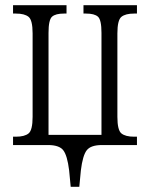

<svg xmlns="http://www.w3.org/2000/svg" viewBox="-20 -556 575 736"><path d="M251 160 245 97Q238 40 222.5 20Q207 0 164 0H30V-32H41Q74 -32 89.5 -44.5Q105 -57 105 -108V-428Q105 -479 89.5 -491.5Q74 -504 41 -504H30V-536H235V-504H225Q193 -504 179.5 -492Q166 -480 166 -430V-39H369V-430Q369 -480 355.5 -492Q342 -504 310 -504H300V-536H505V-504H494Q461 -504 445.5 -491.5Q430 -479 430 -428V-108Q430 -57 445.5 -44.5Q461 -32 494 -32H505V0H371Q328 0 312.5 20Q297 40 290 97L284 160Z"/></svg>

Font: Noto Serif Condensed Light
Style: Regular
Weight: 300
Width: 3
Designer: Monotype Design Team
Foundry: Monotype Imaging Inc.
Version: Version 2.013